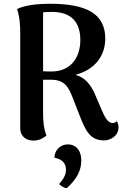

<svg xmlns="http://www.w3.org/2000/svg" viewBox="-20 -730 660 1016"><path d="M599 -89C591 -81 581 -79 574 -79C555 -80 539 -99 520 -144L476 -246C454 -287 429 -320 379 -334C475 -359 537 -428 537 -526C537 -658 436 -710 246 -710C159 -710 105 -699 70 -682C85 -642 87 -588 87 -560V-49C88 -10 117 14 157 14C190 14 215 -3 226 -13C210 -50 208 -100 208 -129V-308H253C327 -307 345 -262 365 -212L400 -122C433 -38 456 13 532 13C560 13 607 -8 607 -55C607 -65 605 -76 599 -89ZM208 -353V-665C220 -666 236 -667 255 -667C363 -667 405 -607 405 -518C405 -424 353 -354 259 -352C240 -351 224 -352 208 -353ZM339 34C297 34 268 68 268 104C291 110 329 120 329 169C329 194 316 218 293 244C306 257 317 263 333 266C390 215 410 168 410 121C410 57 375 34 339 34Z"/></svg>

Font: Arima Koshi ExtraBold
Style: Regular
Weight: 800
Designer: Joana Correia and Natanael Gama
Foundry: NDISCOVER
Version: Version 1.019;PS 001.019;hotconv 1.0.88;makeotf.lib2.5.64775